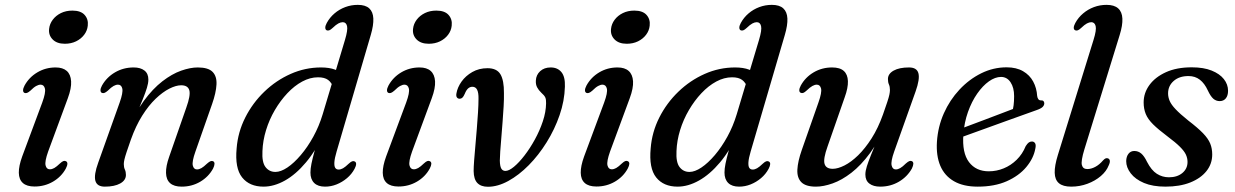

<svg xmlns="http://www.w3.org/2000/svg" viewBox="-20 -738 4953 770"><path d="M173 -130Q159 -90.5 162.8 -74.8Q166.5 -59 180 -59Q188.5 -59 197.8 -64.2Q207 -69.5 220.5 -82.5Q228.5 -90 234 -92Q239.5 -94 244.5 -91.5Q250.5 -88.5 250.2 -81Q250 -73.5 244 -62Q226 -29 192.5 -9.5Q159 10 118.5 10Q87.5 10 71.8 -4Q56 -18 55.5 -45Q55 -72 69 -110.5L149.5 -327Q164 -366.5 160.2 -382.5Q156.5 -398.5 142.5 -398.5Q135 -398.5 125.2 -393.2Q115.5 -388 102 -374.5Q94 -367.5 88.5 -365.5Q83 -363.5 78 -365.5Q72.5 -368.5 72.5 -376Q72.5 -383.5 78.5 -395Q96.5 -428 129.8 -447.8Q163 -467.5 203 -467.5Q232 -467.5 247.8 -453.5Q263.5 -439.5 265.2 -412Q267 -384.5 252 -344ZM240 -562.5Q208 -562.5 191 -580Q174 -597.5 177 -622.5Q179 -642 191.5 -658.8Q204 -675.5 224.2 -685.5Q244.5 -695.5 270.5 -695.5Q304 -695.5 319.5 -678Q335 -660.5 332 -635Q330 -615 317.5 -598.5Q305 -582 285 -572.2Q265 -562.5 240 -562.5Z M388.5 -365.5Q383 -368.5 383 -376.2Q383 -384 389 -395Q407.5 -428 441.2 -447.8Q475 -467.5 516 -467.5Q543.5 -467.5 559.2 -455.2Q575 -443 575 -419Q575 -404.5 569.2 -385.8Q563.5 -367 553 -341Q542.5 -315 527.2 -278.2Q512 -241.5 493.5 -191L491.5 -212Q520.5 -284 556.5 -333Q592.5 -382 631 -411.8Q669.5 -441.5 706.2 -454.5Q743 -467.5 773 -467.5Q815 -467.5 832.5 -449.8Q850 -432 848.2 -399Q846.5 -366 830.5 -320.5L763.5 -129.5Q749.5 -90 753.2 -74.2Q757 -58.5 770 -58.5Q778.5 -58.5 787.8 -63.8Q797 -69 810.5 -82Q819 -89.5 824.2 -91.5Q829.5 -93.5 834.5 -91.5Q840.5 -88.5 840.2 -80.8Q840 -73 834.5 -62Q816.5 -29 783 -9.2Q749.5 10.5 708.5 10.5Q678 10.5 662.2 -3.5Q646.5 -17.5 645.8 -44.5Q645 -71.5 658.5 -109.5L727 -306Q745 -356 739.2 -376Q733.5 -396 706.5 -396Q686 -396 659.2 -382.5Q632.5 -369 604.2 -342Q576 -315 550.2 -274Q524.5 -233 505 -178.5Q494 -147.5 487.8 -128.5Q481.5 -109.5 479 -98.5Q476.5 -87.5 476.5 -80Q476.5 -67 480.8 -58Q485 -49 485 -36.5Q485 -15 462 -2.2Q439 10.5 400.5 10.5Q369 10.5 362.5 -13Q356 -36.5 374 -86L460 -327Q474 -366.5 470.5 -382.5Q467 -398.5 453 -398.5Q445 -398.5 435.5 -393.2Q426 -388 412.5 -374.5Q404.5 -367.5 399 -365.5Q393.5 -363.5 388.5 -365.5Z M1467 -598 1330 -130.5Q1322 -103.5 1321 -87.5Q1320 -71.5 1324.5 -64.8Q1329 -58 1338 -58Q1346.5 -58 1355.8 -63.2Q1365 -68.5 1378.5 -81.5Q1386.5 -89 1392 -91Q1397.5 -93 1402.5 -90.5Q1408.5 -87.5 1408.2 -80Q1408 -72.5 1402 -61Q1390.5 -39.5 1371.5 -23.5Q1352.5 -7.5 1330 1.5Q1307.5 10.5 1283.5 10.5Q1255 10.5 1240 -4.2Q1225 -19 1225 -46Q1225 -61 1229 -81.2Q1233 -101.5 1242 -134Q1251 -166.5 1266 -215.5L1280.5 -208Q1248 -135.5 1207.2 -87Q1166.5 -38.5 1122.8 -14Q1079 10.5 1037 10.5Q980.5 10.5 951 -26.5Q921.5 -63.5 929 -143Q934 -208 963.5 -266.5Q993 -325 1040 -370.2Q1087 -415.5 1145.5 -441.5Q1204 -467.5 1267.5 -467.5Q1300.5 -467.5 1323.8 -458.8Q1347 -450 1360.5 -434.5Q1374 -419 1378 -399L1317.5 -385.5Q1310 -407 1295.8 -417.5Q1281.5 -428 1255.5 -428Q1223.5 -428 1192 -411Q1160.5 -394 1132.5 -364.2Q1104.5 -334.5 1082.2 -296.5Q1060 -258.5 1047 -216.2Q1034 -174 1032.5 -132Q1030 -87 1045 -67.8Q1060 -48.5 1084.5 -48.5Q1106 -48.5 1132.5 -66.2Q1159 -84 1186.2 -116Q1213.5 -148 1236.5 -189.8Q1259.5 -231.5 1274 -279.5L1363.5 -578Q1375.5 -618 1371.8 -633.5Q1368 -649 1354.5 -649Q1346.5 -649 1337 -644Q1327.5 -639 1314 -626Q1306 -618.5 1300.5 -616.5Q1295 -614.5 1290 -616.5Q1284.5 -619.5 1284.5 -627.2Q1284.5 -635 1290.5 -646Q1302.5 -668 1321.5 -684.2Q1340.5 -700.5 1364.5 -709.5Q1388.5 -718.5 1415 -718.5Q1445.5 -718.5 1460.8 -704.5Q1476 -690.5 1477.2 -663.8Q1478.5 -637 1467 -598Z M1632.5 -130Q1618.5 -90.5 1622.2 -74.8Q1626 -59 1639.5 -59Q1648 -59 1657.2 -64.2Q1666.5 -69.5 1680 -82.5Q1688 -90 1693.5 -92Q1699 -94 1704 -91.5Q1710 -88.5 1709.8 -81Q1709.5 -73.5 1703.5 -62Q1685.5 -29 1652 -9.5Q1618.5 10 1578 10Q1547 10 1531.2 -4Q1515.5 -18 1515 -45Q1514.5 -72 1528.5 -110.5L1609 -327Q1623.5 -366.5 1619.8 -382.5Q1616 -398.5 1602 -398.5Q1594.5 -398.5 1584.8 -393.2Q1575 -388 1561.5 -374.5Q1553.5 -367.5 1548 -365.5Q1542.5 -363.5 1537.5 -365.5Q1532 -368.5 1532 -376Q1532 -383.5 1538 -395Q1556 -428 1589.2 -447.8Q1622.5 -467.5 1662.5 -467.5Q1691.5 -467.5 1707.2 -453.5Q1723 -439.5 1724.8 -412Q1726.5 -384.5 1711.5 -344ZM1699.5 -562.5Q1667.5 -562.5 1650.5 -580Q1633.5 -597.5 1636.5 -622.5Q1638.5 -642 1651 -658.8Q1663.5 -675.5 1683.8 -685.5Q1704 -695.5 1730 -695.5Q1763.5 -695.5 1779 -678Q1794.5 -660.5 1791.5 -635Q1789.5 -615 1777 -598.5Q1764.5 -582 1744.5 -572.2Q1724.5 -562.5 1699.5 -562.5Z M1879.5 -52Q1880 -19 1894.5 -4Q1909 11 1937 11Q1976 11 2018.5 -12.2Q2061 -35.5 2100.5 -75.5Q2140 -115.5 2172.2 -167.2Q2204.5 -219 2224.2 -276.2Q2244 -333.5 2245.5 -390.5Q2247 -430 2231.5 -448.8Q2216 -467.5 2188.5 -467.5Q2162.5 -467.5 2146.2 -452.5Q2130 -437.5 2129 -415Q2128 -399.5 2134 -388Q2140 -376.5 2150.5 -366.5Q2163 -355.5 2166.8 -347.2Q2170.5 -339 2170 -323.5Q2169.5 -289 2157 -251.5Q2144.5 -214 2125 -178.5Q2105.5 -143 2083.5 -114.5Q2061.5 -86 2041.2 -69.2Q2021 -52.5 2007 -52.5Q1996 -52.5 1990.5 -61.8Q1985 -71 1984.5 -94Q1984.5 -106.5 1986.2 -130.8Q1988 -155 1990.5 -185.5Q1993 -216 1995.5 -248.5Q1998 -281 1999.8 -311.5Q2001.5 -342 2001 -365Q2001.5 -415.5 1987 -440Q1972.5 -464.5 1935 -464.5Q1901 -464.5 1874.2 -449.2Q1847.5 -434 1831 -410.8Q1814.5 -387.5 1810.5 -363.5Q1808.5 -352.5 1812.5 -347.2Q1816.5 -342 1823.5 -342Q1829.5 -342 1834.2 -346.2Q1839 -350.5 1844 -362Q1850 -377 1857.5 -383.5Q1865 -390 1874.5 -390Q1887.5 -390 1893.5 -378Q1899.5 -366 1899 -342Q1899 -318.5 1897 -287Q1895 -255.5 1892.2 -221.2Q1889.5 -187 1886.5 -154.2Q1883.5 -121.5 1881.5 -94.8Q1879.5 -68 1879.5 -52Z M2426.5 -130Q2412.5 -90.5 2416.2 -74.8Q2420 -59 2433.5 -59Q2442 -59 2451.2 -64.2Q2460.5 -69.5 2474 -82.5Q2482 -90 2487.5 -92Q2493 -94 2498 -91.5Q2504 -88.5 2503.8 -81Q2503.5 -73.5 2497.5 -62Q2479.5 -29 2446 -9.5Q2412.5 10 2372 10Q2341 10 2325.2 -4Q2309.5 -18 2309 -45Q2308.5 -72 2322.5 -110.5L2403 -327Q2417.5 -366.5 2413.8 -382.5Q2410 -398.5 2396 -398.5Q2388.5 -398.5 2378.8 -393.2Q2369 -388 2355.5 -374.5Q2347.5 -367.5 2342 -365.5Q2336.5 -363.5 2331.5 -365.5Q2326 -368.5 2326 -376Q2326 -383.5 2332 -395Q2350 -428 2383.2 -447.8Q2416.5 -467.5 2456.5 -467.5Q2485.5 -467.5 2501.2 -453.5Q2517 -439.5 2518.8 -412Q2520.5 -384.5 2505.5 -344ZM2493.5 -562.5Q2461.5 -562.5 2444.5 -580Q2427.5 -597.5 2430.5 -622.5Q2432.5 -642 2445 -658.8Q2457.5 -675.5 2477.8 -685.5Q2498 -695.5 2524 -695.5Q2557.5 -695.5 2573 -678Q2588.5 -660.5 2585.5 -635Q2583.5 -615 2571 -598.5Q2558.5 -582 2538.5 -572.2Q2518.5 -562.5 2493.5 -562.5Z M3127.5 -598 2990.5 -130.5Q2982.5 -103.5 2981.5 -87.5Q2980.5 -71.5 2985 -64.8Q2989.5 -58 2998.5 -58Q3007 -58 3016.2 -63.2Q3025.5 -68.5 3039 -81.5Q3047 -89 3052.5 -91Q3058 -93 3063 -90.5Q3069 -87.5 3068.8 -80Q3068.5 -72.5 3062.5 -61Q3051 -39.5 3032 -23.5Q3013 -7.5 2990.5 1.5Q2968 10.5 2944 10.5Q2915.5 10.5 2900.5 -4.2Q2885.5 -19 2885.5 -46Q2885.5 -61 2889.5 -81.2Q2893.5 -101.5 2902.5 -134Q2911.5 -166.5 2926.5 -215.5L2941 -208Q2908.5 -135.5 2867.8 -87Q2827 -38.5 2783.2 -14Q2739.5 10.5 2697.5 10.5Q2641 10.5 2611.5 -26.5Q2582 -63.5 2589.5 -143Q2594.5 -208 2624 -266.5Q2653.5 -325 2700.5 -370.2Q2747.5 -415.5 2806 -441.5Q2864.5 -467.5 2928 -467.5Q2961 -467.5 2984.2 -458.8Q3007.5 -450 3021 -434.5Q3034.5 -419 3038.5 -399L2978 -385.5Q2970.5 -407 2956.2 -417.5Q2942 -428 2916 -428Q2884 -428 2852.5 -411Q2821 -394 2793 -364.2Q2765 -334.5 2742.8 -296.5Q2720.5 -258.5 2707.5 -216.2Q2694.5 -174 2693 -132Q2690.5 -87 2705.5 -67.8Q2720.5 -48.5 2745 -48.5Q2766.5 -48.5 2793 -66.2Q2819.5 -84 2846.8 -116Q2874 -148 2897 -189.8Q2920 -231.5 2934.5 -279.5L3024 -578Q3036 -618 3032.2 -633.5Q3028.5 -649 3015 -649Q3007 -649 2997.5 -644Q2988 -639 2974.5 -626Q2966.5 -618.5 2961 -616.5Q2955.5 -614.5 2950.5 -616.5Q2945 -619.5 2945 -627.2Q2945 -635 2951 -646Q2963 -668 2982 -684.2Q3001 -700.5 3025 -709.5Q3049 -718.5 3075.5 -718.5Q3106 -718.5 3121.2 -704.5Q3136.5 -690.5 3137.8 -663.8Q3139 -637 3127.5 -598Z M3637.5 -91.5Q3643 -88.5 3642.8 -81Q3642.5 -73.5 3637 -62Q3618.5 -29 3584.8 -9.2Q3551 10.5 3510 10.5Q3482.5 10.5 3466.5 -1.8Q3450.5 -14 3450.5 -38Q3450.5 -52.5 3456.5 -71.2Q3462.5 -90 3473 -116.2Q3483.5 -142.5 3498.8 -179Q3514 -215.5 3532.5 -266L3534.5 -245Q3505.5 -173 3469.2 -124Q3433 -75 3394.5 -45.2Q3356 -15.5 3319.2 -2.5Q3282.5 10.5 3252.5 10.5Q3211 10.5 3193.5 -7.5Q3176 -25.5 3177.8 -58.2Q3179.5 -91 3195.5 -136.5L3262.5 -327.5Q3276.5 -367 3272.8 -382.8Q3269 -398.5 3255.5 -398.5Q3247.5 -398.5 3238 -393.2Q3228.5 -388 3215 -375Q3207 -367.5 3201.5 -365.5Q3196 -363.5 3191 -366Q3185.5 -368.5 3185.5 -376.2Q3185.5 -384 3191.5 -395Q3209.5 -428 3243 -447.8Q3276.5 -467.5 3317 -467.5Q3348.5 -467.5 3364 -453.5Q3379.5 -439.5 3380.5 -412.8Q3381.5 -386 3367.5 -347.5L3299 -151Q3281 -101 3286.8 -81Q3292.5 -61 3319.5 -61Q3340 -61 3366.8 -74.5Q3393.5 -88 3421.5 -115.2Q3449.5 -142.5 3475.5 -183.2Q3501.5 -224 3521 -278.5Q3532 -309.5 3538.2 -328.5Q3544.5 -347.5 3546.8 -358.5Q3549 -369.5 3549 -377Q3549 -390.5 3545 -399.2Q3541 -408 3541 -421Q3541 -442 3563.8 -454.8Q3586.5 -467.5 3625.5 -467.5Q3657 -467.5 3663.2 -444.2Q3669.5 -421 3652 -371.5L3566 -130Q3552 -90.5 3555.8 -74.5Q3559.5 -58.5 3572.5 -58.5Q3581 -58.5 3590.2 -63.8Q3599.5 -69 3613 -82.5Q3621.5 -90 3627 -92Q3632.5 -94 3637.5 -91.5Z M3792.5 -206.5Q3792.5 -206.5 3811 -213.5Q3829.5 -220.5 3859.8 -231.8Q3890 -243 3924.8 -256.2Q3959.5 -269.5 3992.8 -282Q4026 -294.5 4050.5 -304L4039 -288Q4043 -300.5 4045 -316Q4047 -331.5 4047 -352.5Q4047 -386.5 4032.8 -408Q4018.5 -429.5 3994.5 -429.5Q3971 -429.5 3946 -411.8Q3921 -394 3899 -362.5Q3877 -331 3862 -289Q3847 -247 3843.5 -198.5Q3838 -125 3866 -88Q3894 -51 3945.5 -51Q3976.5 -51 4005.2 -62.8Q4034 -74.5 4057.2 -97.2Q4080.5 -120 4093.5 -152Q4100.5 -163 4106.2 -166.8Q4112 -170.5 4118.5 -170.5Q4126.5 -170.5 4131 -163.8Q4135.5 -157 4132 -141.5Q4125 -103 4095.8 -68Q4066.5 -33 4017.5 -11.2Q3968.5 10.5 3901 10.5Q3843.5 10.5 3805.8 -11.2Q3768 -33 3751 -73.2Q3734 -113.5 3737.5 -169.5Q3741.5 -230 3765.2 -283.5Q3789 -337 3827.8 -378.5Q3866.5 -420 3915 -444Q3963.5 -468 4017 -468Q4056 -468 4082.8 -452.5Q4109.5 -437 4123.5 -411Q4137.5 -385 4139.5 -353Q4140.5 -345.5 4144 -340.5Q4147.5 -335.5 4154 -335.5Q4161 -336 4164.5 -332.8Q4168 -329.5 4168 -323.5Q4168 -316 4161.5 -309.2Q4155 -302.5 4136 -296Q4116 -289 4083.5 -277.2Q4051 -265.5 4012.8 -251.8Q3974.5 -238 3936.5 -224.2Q3898.5 -210.5 3866.8 -199Q3835 -187.5 3815.8 -180.5Q3796.5 -173.5 3796.5 -173.5Z M4470.5 -598 4329 -139.5Q4314.5 -92 4318.8 -76Q4323 -60 4340.5 -60Q4356 -60 4372.5 -68.8Q4389 -77.5 4403.5 -94.5Q4409.5 -101 4414 -102.8Q4418.5 -104.5 4423 -103Q4429.5 -101 4430.8 -93.8Q4432 -86.5 4426.5 -75Q4417.5 -51.5 4394.8 -32Q4372 -12.5 4341 -1Q4310 10.5 4276 10.5Q4243 10.5 4226.8 -3.2Q4210.5 -17 4209.8 -45Q4209 -73 4222.5 -116.5L4365.5 -578Q4378 -618 4374 -633.5Q4370 -649 4356.5 -649Q4348.5 -649 4339 -644Q4329.5 -639 4316 -626Q4308 -618.5 4302.5 -616.5Q4297 -614.5 4292 -616.5Q4286 -619.5 4286.2 -627.2Q4286.5 -635 4292.5 -646Q4304.5 -668 4323.8 -684.2Q4343 -700.5 4367 -709.5Q4391 -718.5 4418 -718.5Q4448.5 -718.5 4464.2 -704.5Q4480 -690.5 4481.2 -663.5Q4482.5 -636.5 4470.5 -598Z M4668 -27Q4701 -27 4721.8 -44.2Q4742.5 -61.5 4742.5 -88.5Q4742.5 -103.5 4736 -117.8Q4729.5 -132 4712.2 -149.2Q4695 -166.5 4661.5 -191.5Q4625.5 -218.5 4604.5 -239.2Q4583.5 -260 4575 -280.8Q4566.5 -301.5 4566.5 -327Q4566.5 -365.5 4589.8 -397.2Q4613 -429 4656 -448.5Q4699 -468 4759.5 -468Q4807 -468 4839.2 -455Q4871.5 -442 4888.2 -420.8Q4905 -399.5 4905 -374Q4905 -354.5 4896 -343.5Q4887 -332.5 4871.5 -332.5Q4857 -332.5 4846 -342Q4835 -351.5 4824 -375Q4811 -403.5 4792 -418.2Q4773 -433 4746.5 -433Q4709 -433 4686.8 -413.2Q4664.5 -393.5 4664.5 -363.5Q4664.5 -348 4671 -333Q4677.5 -318 4694.8 -299.8Q4712 -281.5 4745 -255Q4783.5 -225.5 4804.5 -203.8Q4825.5 -182 4833.5 -162.2Q4841.5 -142.5 4841.5 -118.5Q4841.5 -81 4818.5 -52Q4795.5 -23 4753.5 -6.2Q4711.5 10.5 4654 10.5Q4603 10.5 4568 -4.2Q4533 -19 4514.8 -42.8Q4496.5 -66.5 4496.5 -92Q4497 -110.5 4505.8 -121.5Q4514.5 -132.5 4529 -132.5Q4545 -132.5 4557 -122.2Q4569 -112 4580 -89Q4597.5 -55 4619.5 -41Q4641.5 -27 4668 -27Z"/></svg>

Font: Fraunces
Style: Italic
Weight: 400
Italic angle: -16°
Version: Version 1.000;[b76b70a41]